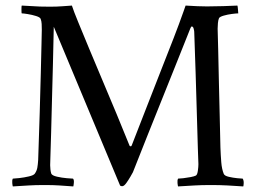

<svg xmlns="http://www.w3.org/2000/svg" viewBox="-20 -666 925 689"><path d="M159 -642Q184 -642 203 -643.5Q222 -645 238 -646Q244 -627 260.5 -587Q277 -547 299.5 -492.5Q322 -438 348 -377Q374 -316 399 -255.5Q424 -195 445 -143Q446 -141 449 -141Q452 -141 453 -145Q482 -219 505 -278.5Q528 -338 551.5 -397.5Q575 -457 603 -529Q612 -552 622 -579Q632 -606 639 -626Q646 -646 646 -646Q693 -643 723 -643Q749 -643 781.5 -644Q814 -645 832 -646Q833 -644 834 -631Q835 -618 835 -618Q828 -618 812.5 -616Q797 -614 783 -610Q769 -606 766 -601Q763 -594 762 -583Q761 -572 761 -563Q762 -538 763 -487Q764 -436 765.5 -372.5Q767 -309 768.5 -247Q770 -185 771 -137Q772 -109 774 -84Q776 -59 783 -42Q786 -35 801 -31.5Q816 -28 831.5 -26.5Q847 -25 851 -25Q855 -18 854.5 -8.5Q854 1 853 3Q824 1 796.5 -0.5Q769 -2 737 -2Q703 -2 678 -0.5Q653 1 619 3Q618 1 617 -9Q616 -19 619 -25Q625 -25 638 -26.5Q651 -28 664 -30.5Q677 -33 683 -36Q688 -39 690 -53Q692 -67 692 -77Q692 -88 691 -105.5Q690 -123 690 -134Q688 -205 686 -270.5Q684 -336 682 -404.5Q680 -473 677 -552Q677 -555 675 -563Q673 -571 668 -571Q666 -571 663 -564Q633 -489 607.5 -425Q582 -361 558 -301.5Q534 -242 509.5 -180.5Q485 -119 457 -48Q455 -44 448 -32Q441 -20 433.5 -9.5Q426 1 420 2Q418 3 413 1Q412 0 411 0L173 -570Q172 -506 170 -438Q168 -370 166.5 -306Q165 -242 163.5 -190.5Q162 -139 161 -107.5Q160 -76 160 -73Q160 -66 161 -57.5Q162 -49 164 -43Q167 -36 184.5 -32Q202 -28 220 -26.5Q238 -25 242 -25Q246 -21 245 -10Q244 1 243 3Q214 1 193 -0.5Q172 -2 140 -2Q106 -2 83 -0.5Q60 1 26 3Q25 1 24 -9Q23 -19 26 -25Q32 -25 49.5 -27Q67 -29 84 -33Q101 -37 105 -43Q112 -53 114 -64.5Q116 -76 117 -92Q120 -180 122.5 -261Q125 -342 126.5 -406.5Q128 -471 129 -511.5Q130 -552 130 -559Q130 -570 129.5 -580Q129 -590 126 -598Q124 -604 109.5 -608.5Q95 -613 79.5 -615.5Q64 -618 58 -618Q57 -618 57 -631.5Q57 -645 58 -646Q81 -645 95 -644Q109 -643 123 -642.5Q137 -642 159 -642Z"/></svg>

Font: Amiri
Style: Regular
Weight: 400
Designer: Khaled Hosny
Version: Version 0.114